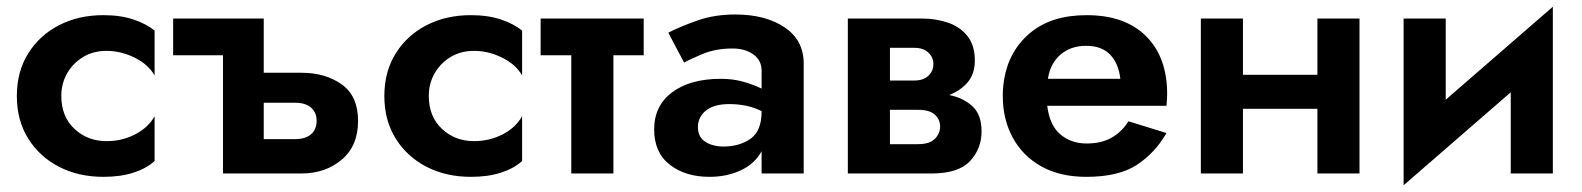

<svg xmlns="http://www.w3.org/2000/svg" viewBox="-20 -515 4697 570"><path d="M162 -230Q162 -169 201 -132.5Q240 -96 296 -96Q342 -96 381 -116Q420 -136 439 -170V-37Q415 -15 376.5 -2.5Q338 10 287 10Q213 10 155 -20Q97 -50 63.5 -104Q30 -158 30 -230Q30 -302 63.5 -356Q97 -410 155 -440Q213 -470 287 -470Q338 -470 376.5 -457Q415 -444 439 -424V-291Q420 -324 379.5 -344Q339 -364 296 -364Q258 -364 228 -346.5Q198 -329 180 -298.5Q162 -268 162 -230Z M642 -351H494V-460H763V-299H875Q946 -299 994.5 -264.5Q1043 -230 1043 -156Q1043 -82 994.5 -41Q946 0 875 0H642ZM856 -210H763V-102H856Q887 -102 903.5 -116.5Q920 -131 920 -156Q920 -181 903.5 -195.5Q887 -210 856 -210Z M1253 -230Q1253 -169 1292 -132.5Q1331 -96 1387 -96Q1433 -96 1472 -116Q1511 -136 1530 -170V-37Q1506 -15 1467.5 -2.5Q1429 10 1378 10Q1304 10 1246 -20Q1188 -50 1154.5 -104Q1121 -158 1121 -230Q1121 -302 1154.5 -356Q1188 -410 1246 -440Q1304 -470 1378 -470Q1429 -470 1467.5 -457Q1506 -444 1530 -424V-291Q1511 -324 1470.5 -344Q1430 -364 1387 -364Q1349 -364 1319 -346.5Q1289 -329 1271 -298.5Q1253 -268 1253 -230Z M1585 -460H1891V-351H1801V0H1676V-351H1585Z M2011 -329 1964 -418Q1999 -436 2050 -454Q2101 -472 2163 -472Q2252 -472 2309 -434Q2366 -396 2366 -326V0H2241V-66Q2221 -29 2179.5 -9.5Q2138 10 2086 10Q2015 10 1968.5 -26Q1922 -62 1922 -131Q1922 -201 1975.5 -241Q2029 -281 2120 -281Q2157 -281 2188 -272Q2219 -263 2241 -252V-305Q2241 -336 2216.5 -353.5Q2192 -371 2155 -371Q2105 -371 2066.5 -355Q2028 -339 2011 -329ZM2052 -137Q2052 -108 2074 -94Q2096 -80 2128 -80Q2175 -80 2208 -103Q2241 -126 2241 -184V-185Q2200 -206 2145 -206Q2100 -206 2076 -187Q2052 -168 2052 -137Z M2497 -460H2716Q2759 -460 2795 -447.5Q2831 -435 2852.5 -407.5Q2874 -380 2874 -335Q2874 -296 2853 -271Q2832 -246 2798 -233Q2841 -224 2867.5 -199Q2894 -174 2894 -125Q2894 -73 2859.5 -36.5Q2825 0 2746 0H2497ZM2695 -373H2622V-276H2695Q2721 -276 2736 -290Q2751 -304 2751 -325Q2751 -345 2736 -359Q2721 -373 2695 -373ZM2705 -189H2622V-87H2705Q2740 -87 2755.5 -103Q2771 -119 2771 -139Q2771 -160 2755.5 -174.5Q2740 -189 2705 -189Z M3443 -120Q3409 -61 3355 -25.5Q3301 10 3205 10Q3127 10 3071.5 -21Q3016 -52 2986.5 -106.5Q2957 -161 2957 -230Q2957 -243 2958 -255Q2959 -267 2961 -279Q2975 -364 3038 -417Q3101 -470 3206 -470Q3320 -470 3382.5 -407.5Q3445 -345 3445 -236Q3445 -230 3444.5 -221Q3444 -212 3443 -201H3089Q3096 -143 3128 -116Q3160 -89 3206 -89Q3250 -89 3280.5 -106.5Q3311 -124 3330 -155ZM3204 -379Q3159 -379 3128.5 -353Q3098 -327 3091 -281H3306Q3301 -326 3276 -352.5Q3251 -379 3204 -379Z M3545 -460H3670V-293H3891V-460H4016V0H3891V-192H3670V0H3545Z M4272 -460V-219L4590 -495V0H4465V-241L4147 35V-460Z"/></svg>

Font: Von Semi
Style: Regular
Weight: 600
Version: Version 4.000; ttfautohint (v1.8.4.7-5d5b)